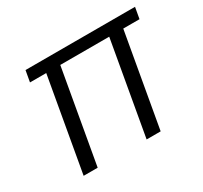

<svg xmlns="http://www.w3.org/2000/svg" viewBox="-114 -675 875 829"><g transform="rotate(-30 323.0 -260.5)"><path d="M85 0 167 -465H86L96 -521H642L632 -465H551L469 0H399L481 -465H237L155 0Z"/></g></svg>

Font: DM Sans 10pt Light
Style: Italic
Weight: 300
Italic angle: -10°
Version: Version 4.004;gftools[0.9.30]